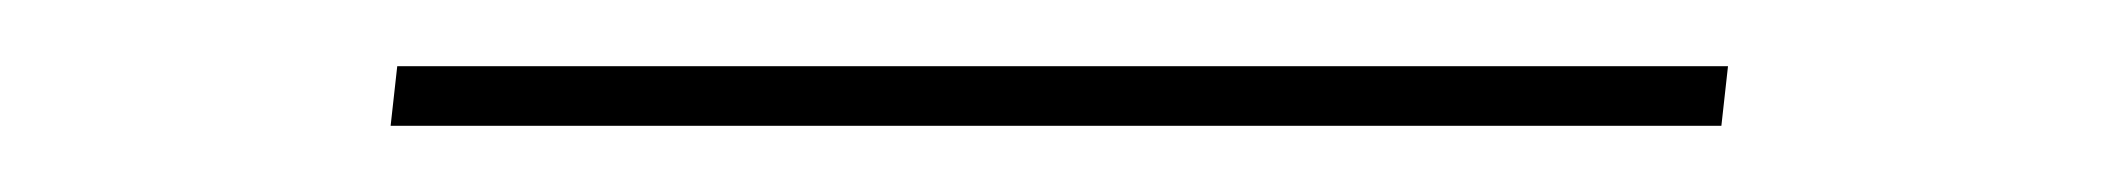

<svg xmlns="http://www.w3.org/2000/svg" viewBox="-20 -369 640 58"><path d="M98 -331 100 -349H502L500 -331Z"/></svg>

Font: Iosevka Thin Extended
Style: Italic
Weight: 100
Width: 7
Italic angle: -9°
Monospace: yes
Designer: Belleve Invis
Foundry: Belleve Invis
Version: Version 32.5.0; ttfautohint (v1.8.4)